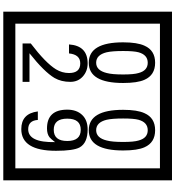

<svg xmlns="http://www.w3.org/2000/svg" viewBox="32 -1032 1090 1195"><g transform="rotate(90 577.5 -435.0)"><path d="M1103 90H53V-960H1103ZM1028 15V-885H128V15ZM497 -656Q497 -442 371 -442Q244 -442 244 -656Q244 -744 265 -789Q294 -855 371 -855Q448 -855 477 -789Q497 -745 497 -656ZM444 -656Q444 -723 435 -752Q420 -809 371 -809Q322 -809 306 -752Q298 -723 298 -656Q298 -587 306 -553Q322 -488 371 -488Q419 -488 435 -554Q444 -587 444 -656ZM917 -656Q917 -442 791 -442Q664 -442 664 -656Q664 -744 685 -789Q714 -855 791 -855Q868 -855 897 -789Q917 -745 917 -656ZM864 -656Q864 -723 855 -752Q840 -809 791 -809Q742 -809 726 -752Q718 -723 718 -656Q718 -587 726 -553Q742 -488 791 -488Q839 -488 855 -554Q864 -587 864 -656ZM490 -30H251V-81Q372 -173 412 -238Q435 -276 435 -319Q435 -389 375 -389Q320 -389 313 -319H257Q265 -435 375 -435Q423 -435 456.5 -405Q490 -375 490 -327Q490 -271 466 -229Q428 -165 312 -73H490ZM919 -238Q919 -22 784 -22Q687 -22 674 -125H727Q731 -65 785 -65Q868 -65 865 -232Q844 -205 834 -197Q814 -182 780 -182Q663 -182 663 -308Q663 -366 695.5 -400.5Q728 -435 786 -435Q870 -435 898 -385Q919 -346 919 -238ZM858 -308Q858 -392 788 -392Q719 -392 719 -308Q719 -224 788 -224Q858 -224 858 -308Z"/></g></svg>

Font: Unicode BMP Fallback SIL
Style: Regular
Weight: 400
Foundry: NRSI, SIL International
Version: Version 5.1 Based on Unicode 5.1